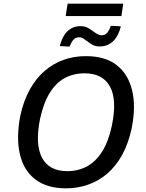

<svg xmlns="http://www.w3.org/2000/svg" viewBox="-20 -1021 797 1050"><path d="M341 9Q237 9 173 -40Q109 -89 88.5 -178.5Q68 -268 91 -388Q109 -471 143.5 -532.5Q178 -594 225 -634Q272 -674 328.5 -694Q385 -714 450 -714Q555 -714 618 -665Q681 -616 702.5 -527Q724 -438 700 -319Q682 -235 647.5 -173Q613 -111 566 -71Q519 -31 461.5 -11Q404 9 341 9ZM348 -85Q408 -85 456.5 -111.5Q505 -138 539.5 -193.5Q574 -249 592 -335Q621 -475 581.5 -547.5Q542 -620 442 -620Q382 -620 334 -594Q286 -568 252 -513Q218 -458 199 -371Q171 -231 210 -158Q249 -85 348 -85ZM339 -933 350 -1001H654L644 -933ZM525 -767Q501 -767 485 -776.5Q469 -786 456 -796Q445 -804 435.5 -810.5Q426 -817 412 -817Q393 -817 381.5 -803.5Q370 -790 360 -766L307 -769Q316 -804 331 -828Q346 -852 368.5 -865Q391 -878 420 -878Q444 -878 461 -868.5Q478 -859 490 -849Q502 -841 513 -834.5Q524 -828 535 -828Q555 -828 566.5 -842Q578 -856 586 -880L641 -877Q628 -824 598.5 -795.5Q569 -767 525 -767Z"/></svg>

Font: Nunito Sans 7pt SemiCondensed SemiBold
Style: Italic
Weight: 600
Width: 4
Italic angle: -9°
Designer: Vernon Adams
Foundry: Vernon Adams
Version: Version 3.101;gftools[0.9.27]